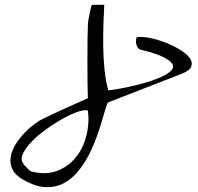

<svg xmlns="http://www.w3.org/2000/svg" viewBox="-20 -766 828 801"><path d="M76.2 -16.6Q44.9 -34.2 33.2 -57.1Q21.5 -80.1 23.9 -105Q26.4 -129.9 40 -154.8Q53.7 -179.7 73.7 -202.1Q93.8 -224.6 116.7 -242.7Q139.6 -260.7 161.1 -271.5Q170.9 -276.4 197.3 -288.6Q223.6 -300.8 253.4 -314.5Q283.2 -328.1 309.6 -339.8Q335.9 -351.6 346.7 -356.4Q345.7 -374 345.2 -417Q344.7 -460 344.7 -508.8Q344.7 -557.6 345.2 -600.6Q345.7 -643.6 346.7 -661.1Q346.7 -669.9 349.1 -684.6Q351.6 -699.2 354.5 -712.9Q357.4 -726.6 359.9 -736.3Q362.3 -746.1 364.3 -746.1H415Q413.1 -715.8 411.6 -670.4Q410.2 -625 410.6 -575.2Q411.1 -525.4 416 -476.6Q420.9 -427.7 431.6 -389.6Q433.6 -388.7 455.6 -392.1Q477.5 -395.5 508.8 -401.9Q540 -408.2 575.7 -418Q611.3 -427.7 640.1 -439.5Q668.9 -451.2 687 -464.8Q705.1 -478.5 701.2 -493.7Q697.3 -508.8 666.5 -525.4Q635.7 -542 567.4 -558.6Q559.6 -560.5 555.2 -566.9Q550.8 -573.2 548.8 -581.1Q546.9 -588.9 547.4 -596.7Q547.9 -604.5 549.8 -610.4Q569.3 -614.3 601.1 -608.4Q632.8 -602.5 665.5 -590.3Q698.2 -578.1 727.1 -561Q755.9 -543.9 770 -525.9Q784.2 -507.8 778.3 -489.7Q772.5 -471.7 737.3 -458L431.6 -338.9Q427.7 -336.9 421.4 -316.4Q415 -295.9 405.8 -263.7Q396.5 -231.4 382.3 -192.4Q368.2 -153.3 348.6 -116.2Q329.1 -79.1 303.2 -48.3Q277.3 -17.6 243.7 -0.5Q210 16.6 168.5 14.6Q127 12.7 76.2 -16.6ZM76.2 -85Q78.1 -81.1 83 -75.2L103.5 -54.7Q108.4 -50.8 110.4 -50.8Q170.9 -35.2 218.3 -53.2Q265.6 -71.3 296.4 -109.4Q327.1 -147.5 340.3 -199.7Q353.5 -252 346.7 -304.7Q333 -309.6 304.7 -299.8Q276.4 -290 242.7 -271.5Q209 -252.9 174.3 -228Q139.6 -203.1 114.3 -177.2Q88.9 -151.4 76.7 -127Q64.5 -102.5 76.2 -85Z"/></svg>

Font: Over the Rainbow
Style: Regular
Weight: 400
Designer: Kimberly Geswein
Foundry: Kimberly Geswein
Version: Version 1.002 2010